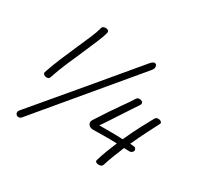

<svg xmlns="http://www.w3.org/2000/svg" viewBox="-136 -826 1089 1030"><g transform="rotate(30 408.0 -311.5)"><path d="M103 -250Q94 -250 86.5 -255.5Q79 -261 81 -270Q98 -321 120.5 -374Q143 -427 164 -475Q184 -520 200.5 -558.5Q217 -597 224 -625Q226 -633 233 -636Q240 -639 247 -639Q255 -639 261.5 -634.5Q268 -630 266 -620Q259 -592 241.5 -551.5Q224 -511 204 -464Q183 -417 161 -365.5Q139 -314 122 -263Q119 -250 103 -250ZM80 10Q73 10 66.5 5Q60 0 60 -10Q60 -18 66 -24Q187 -168 307 -310Q427 -452 545 -594Q558 -608 567 -608Q582 -608 582 -587Q582 -580 573 -568L97 1Q89 10 80 10ZM579 16Q570 16 563 11.5Q556 7 559 -2Q568 -33 580.5 -66Q593 -99 607 -132Q586 -133 565 -133Q544 -133 525 -133Q505 -133 488.5 -132.5Q472 -132 461 -132Q445 -132 435.5 -140Q426 -148 426 -159Q426 -168 433 -178Q459 -219 483.5 -255.5Q508 -292 530 -323Q543 -341 554.5 -358Q566 -375 576 -391Q582 -400 595 -400Q603 -400 609.5 -395.5Q616 -391 616 -384Q616 -379 613 -374L585 -332Q565 -301 543.5 -268.5Q522 -236 504.5 -209Q487 -182 477 -169Q503 -169 542.5 -169Q582 -169 623 -167Q649 -225 674.5 -273Q700 -321 715 -348Q721 -358 734 -358Q745 -358 752.5 -352Q760 -346 754 -336Q741 -311 718 -266Q695 -221 670 -166Q675 -166 679.5 -166Q684 -166 688 -165Q699 -165 704 -160Q709 -155 709 -148Q709 -141 702.5 -135Q696 -129 685 -129Q677 -129 669.5 -129.5Q662 -130 653 -130Q639 -96 626 -62.5Q613 -29 603 3Q601 10 594 13Q587 16 579 16Z"/></g></svg>

Font: Grape Nuts
Style: Regular
Weight: 400
Designer: Robert E. Leuschke
Foundry: Robert E. Leuschke
Version: Version 1.010; ttfautohint (v1.8.3)